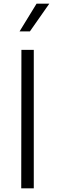

<svg xmlns="http://www.w3.org/2000/svg" viewBox="-20 -1020 346 1040"><path d="M178 -1000H247L142 -850H86ZM95 0 96 -750H163V0Z"/></svg>

Font: Oakes Grotesk Light
Style: Regular
Weight: 300
Designer: Samuel Oakes
Foundry: Samuel Oakes
Version: Version 1.000;PS 001.000;hotconv 1.0.88;makeotf.lib2.5.64775